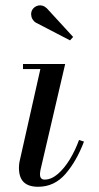

<svg xmlns="http://www.w3.org/2000/svg" viewBox="-20 -705 379 735"><path d="M126 10Q89 10 70.8 -7.8Q52.5 -25.5 52.5 -63Q52.5 -67 53 -73.8Q53.5 -80.5 54.5 -85L134.5 -440.5H68V-460H229.5L135 -54.5Q134 -50 133.5 -45.2Q133 -40.5 133 -36.5Q133 -28.5 137.2 -23Q141.5 -17.5 151 -17.5Q176 -17.5 200.8 -38.5Q225.5 -59.5 246.8 -94.2Q268 -129 282.5 -169L301.5 -163Q273 -88 230.5 -39Q188 10 126 10ZM248 -550.5 117 -618.5Q109 -623.5 104.2 -631.8Q99.5 -640 99.2 -649.8Q99 -659.5 103.5 -667.5Q107 -673.5 113.2 -678Q119.5 -682.5 127.2 -684Q135 -685.5 143.2 -683Q151.5 -680.5 159.5 -673L260 -563.5Z"/></svg>

Font: Bodoni Moda
Style: Italic
Weight: 400
Italic angle: -13°
Designer: Owen Earl
Foundry: indestructible type
Version: Version 2.005